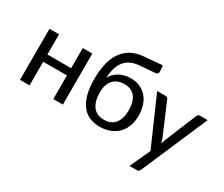

<svg xmlns="http://www.w3.org/2000/svg" viewBox="-140 -1102 1929 1653"><g transform="rotate(30 824.0 -276.0)"><path d="M495 -507.5V0H400V-235H164V0H69V-507.5H164V-307H400V-507.5Z M898 -622Q848 -618 812.2 -600.2Q776.5 -582.5 753 -552.8Q729.5 -523 717.5 -481.5Q705.5 -440 703.5 -388Q716 -411 734.8 -429.8Q753.5 -448.5 777.5 -461.8Q801.5 -475 830.2 -482.2Q859 -489.5 890.5 -489.5Q941.5 -489.5 981.8 -471.5Q1022 -453.5 1050.2 -421Q1078.5 -388.5 1093.5 -342.8Q1108.5 -297 1108.5 -241Q1108.5 -184.5 1091 -138.5Q1073.5 -92.5 1041.5 -60.2Q1009.5 -28 964.2 -10.5Q919 7 863.5 7Q811.5 7 766.8 -10.2Q722 -27.5 689.2 -66.8Q656.5 -106 637.8 -170Q619 -234 619 -327.5Q619 -407 633.5 -474Q648 -541 680.5 -590.8Q713 -640.5 764.5 -671Q816 -701.5 890.5 -707.5L1071.5 -723L1076.5 -673.5Q1078.5 -657.5 1072 -646.2Q1065.5 -635 1049.5 -634ZM863.5 -63.5Q936.5 -63.5 973.8 -110Q1011 -156.5 1011 -241Q1011 -325 975 -371.8Q939 -418.5 867.5 -418.5Q833 -418.5 805.2 -407.5Q777.5 -396.5 758 -375.5Q738.5 -354.5 728.2 -323.5Q718 -292.5 718 -252.5Q718 -207.5 727.2 -172.5Q736.5 -137.5 754.8 -113.2Q773 -89 800.2 -76.2Q827.5 -63.5 863.5 -63.5Z M1359 148Q1354.5 159 1347.5 164.8Q1340.5 170.5 1326 170.5H1255.5L1348.5 -31L1139.5 -507.5H1222Q1234 -507.5 1241 -501.8Q1248 -496 1250.5 -488.5L1382 -178.5Q1390.5 -155.5 1395.5 -133Q1399 -144.5 1403 -156.2Q1407 -168 1411.5 -179.5L1538.5 -488.5Q1541.5 -497 1549 -502.2Q1556.5 -507.5 1566 -507.5H1641.5Z"/></g></svg>

Font: Lato Medium
Style: Regular
Weight: 500
Designer: Lukasz Dziedzic
Foundry: tyPoland Lukasz Dziedzic
Version: Version 2.006; 2014-01-15